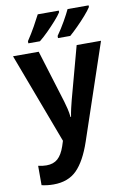

<svg xmlns="http://www.w3.org/2000/svg" viewBox="-107 -830 777 1141"><g transform="rotate(-10 281.5 -260.0)"><path d="M122 246Q103 246 85.5 244Q68 242 50 238V121Q75 127 100 127Q142 127 168 104Q194 81 211 31L221 0L16 -546H171L269 -228Q275 -208 281 -183.5Q287 -159 290 -131H293Q297 -157 302.5 -181Q308 -205 314 -228L400 -546H547L353 29Q315 141 262.5 193.5Q210 246 122 246ZM298 -619Q325 -657 348.5 -698.5Q372 -740 384 -766H511V-756Q499 -737 474.5 -709Q450 -681 422 -653Q394 -625 372 -606H298ZM119 -619Q145 -658 168 -699Q191 -740 204 -766H331V-756Q319 -737 294.5 -709.5Q270 -682 242 -654Q214 -626 189 -606H119Z"/></g></svg>

Font: Noto Sans Mono SemiCondensed
Style: Bold
Weight: 700
Width: 4
Designer: Monotype Design Team
Foundry: Monotype Imaging Inc.
Version: Version 2.014